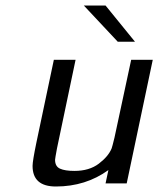

<svg xmlns="http://www.w3.org/2000/svg" viewBox="-20 -660 570 691"><path d="M97.2 -63Q97.2 -80.1 110.8 -146L173.8 -444.8H252L185.1 -126Q178.2 -88.9 178.2 -85Q178.2 -61 196 -53Q213.9 -44.9 248 -44.9Q301.3 -44.9 335.7 -71Q370.1 -97.2 381.8 -126Q383.8 -130.9 392.1 -165L452.1 -444.8H529.8L436 0H359.9L370.1 -47.9Q288.1 11.2 181.2 11.2Q97.2 11.2 97.2 -63ZM281.7 -640.1H359.9L465.8 -509.8H403.8Z"/></svg>

Font: CMU Sans Serif
Style: Oblique
Weight: 500
Italic angle: -12°
Version: Version 0.7.0